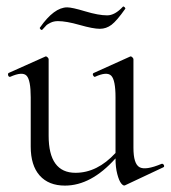

<svg xmlns="http://www.w3.org/2000/svg" viewBox="-20 -572 533 600"><path d="M112 -479Q110 -477 106.5 -480.5Q103 -484 105 -486Q149 -549 190 -549Q205 -549 246.5 -536.5Q288 -524 315 -524Q339 -524 364 -551Q366 -553 369.5 -549.5Q373 -546 371 -544Q345 -507 328.5 -494.5Q312 -482 292 -482Q271 -482 229 -494Q187 -506 161 -506Q148 -506 138 -501Q128 -496 125.5 -493.5Q123 -491 112 -479ZM485 -60Q488 -61 490.5 -58.5Q493 -56 493 -53Q493 -50 490 -49L371 7Q366 10 359 1.5Q352 -7 346.5 -28Q341 -49 341 -76V-77Q265 8 183 8Q132 8 104 -23.5Q76 -55 76 -114V-268Q76 -322 63 -335.5Q50 -349 12 -332Q9 -331 7 -333.5Q5 -336 5 -339.5Q5 -343 7 -344L121 -395Q124 -397 128 -393.5Q132 -390 132 -387V-148Q132 -32 216 -32Q284 -32 341 -94V-268Q341 -322 327.5 -335.5Q314 -349 277 -332Q275 -331 272.5 -334Q270 -337 270 -340Q270 -343 273 -344L386 -395Q389 -397 393 -393.5Q397 -390 397 -387V-110Q397 -60 416 -49.5Q435 -39 485 -60Z"/></svg>

Font: Cormorant
Style: Regular
Weight: 400
Designer: Christian Thalmann (Catharsis Fonts)
Version: Version 1.000;PS 001.000;hotconv 1.0.70;makeotf.lib2.5.58329